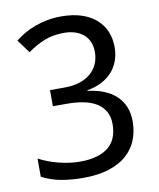

<svg xmlns="http://www.w3.org/2000/svg" viewBox="-83 -789 716 865"><g transform="rotate(-10 275.5 -357.0)"><path d="M469.2 -546.9Q469.2 -511.2 458 -481.9Q446.8 -452.6 426.5 -431.2Q406.2 -409.7 377.9 -395.8Q349.6 -381.8 314.9 -376V-373Q401.4 -362.3 446.3 -318.1Q491.2 -273.9 491.2 -203.1Q491.2 -156.2 475.3 -117.2Q459.5 -78.1 427.2 -49.8Q395 -21.5 345.7 -5.9Q296.4 9.8 229 9.8Q175.8 9.8 128.7 1.5Q81.5 -6.8 40 -28.8V-111.8Q82.5 -89.4 132.1 -77.1Q181.6 -64.9 227.1 -64.9Q272 -64.9 304.7 -74.7Q337.4 -84.5 358.6 -102.5Q379.9 -120.6 389.9 -147Q399.9 -173.3 399.9 -206.1Q399.9 -239.3 387 -262.9Q374 -286.6 350.1 -302Q326.2 -317.4 291.7 -324.7Q257.3 -332 213.9 -332H148.9V-405.8H213.9Q253.4 -405.8 284.2 -415.5Q314.9 -425.3 335.7 -443.4Q356.4 -461.4 367.2 -486.3Q377.9 -511.2 377.9 -541Q377.9 -566.4 369.1 -586.4Q360.4 -606.4 344.2 -620.4Q328.1 -634.3 305.7 -641.6Q283.2 -648.9 255.9 -648.9Q203.6 -648.9 163.8 -632.6Q124 -616.2 87.9 -589.8L43 -650.9Q61.5 -666 84.2 -679.2Q106.9 -692.4 133.8 -702.4Q160.6 -712.4 191.2 -718.3Q221.7 -724.1 255.9 -724.1Q308.6 -724.1 348.4 -710.9Q388.2 -697.8 415 -674.1Q441.9 -650.4 455.6 -617.9Q469.2 -585.4 469.2 -546.9Z"/></g></svg>

Font: Droid Sans
Style: Regular
Weight: 400
Version: Version 1.00 build 113